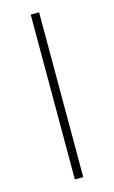

<svg xmlns="http://www.w3.org/2000/svg" viewBox="-114 -771 485 817"><g transform="rotate(-15 128.5 -363.0)"><path d="M110 0V-726H147V0Z"/></g></svg>

Font: Noto Sans JP
Style: Regular
Weight: 100
Designer: Ryoko NISHIZUKA 西塚涼子 (kana, bopomofo & ideographs); Paul D. Hunt (Latin, Greek & Cyrillic); Sandoll Communications 산돌커뮤니
Foundry: Adobe
Version: Version 2.004;hotconv 1.0.118;makeotfexe 2.5.65603